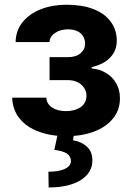

<svg xmlns="http://www.w3.org/2000/svg" viewBox="-20 -573 566 823"><path d="M32.2 -154.3Q69.3 -154.3 178.7 -154.3Q179.7 -127.9 203.1 -112.3Q226.6 -96.7 262.7 -96.7Q299.8 -96.7 325.2 -113.3Q350.6 -130.9 350.6 -163.1Q350.6 -182.6 339.8 -197.3Q330.1 -211.9 312.5 -220.7Q294.9 -229.5 271.5 -229.5Q245.1 -229.5 192.4 -229.5Q192.4 -253.9 192.4 -328.1Q212.9 -328.1 271.5 -328.1Q306.6 -328.1 325.2 -344.7Q344.7 -361.3 344.7 -385.7Q344.7 -413.1 325.2 -430.7Q304.7 -447.3 271.5 -447.3Q238.3 -447.3 215.8 -431.6Q193.4 -417 192.4 -392.6Q144.5 -392.6 46.9 -392.6Q47.9 -441.4 76.2 -477.5Q105.5 -513.7 154.3 -533.2Q204.1 -552.7 264.6 -552.7Q332 -552.7 379.9 -534.2Q428.7 -515.6 454.1 -480.5Q480.5 -446.3 480.5 -398.4Q480.5 -355.5 452.1 -326.2Q423.8 -296.9 373 -285.2Q373 -283.2 373 -279.3Q406.2 -277.3 433.6 -260.7Q460.9 -245.1 477.5 -216.8Q494.1 -189.5 494.1 -151.4Q494.1 -100.6 463.9 -64.5Q434.6 -28.3 382.8 -8.8Q331.1 10.7 263.7 10.7Q198.2 10.7 146.5 -8.8Q94.7 -27.3 64.5 -64.5Q34.2 -101.6 32.2 -154.3ZM228.5 -2.9Q246.1 -2.9 297.9 -2.9Q296.9 4.9 293 28.3Q329.1 34.2 352.5 55.7Q376 77.1 376 114.3Q376 167 327.1 198.2Q277.3 230.5 188.5 230.5Q188.5 208 187.5 163.1Q231.4 163.1 256.8 151.4Q282.2 140.6 284.2 118.2Q284.2 96.7 266.6 85Q250 74.2 212.9 69.3Q217.8 44.9 228.5 -2.9Z"/></svg>

Font: DeepSea
Style: Bold
Weight: 700
Designer: Stem
Version: Version 3.019;git-0a5106e0b